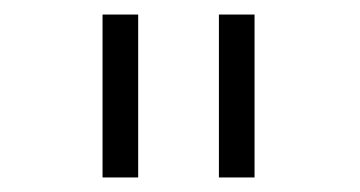

<svg xmlns="http://www.w3.org/2000/svg" viewBox="-20 -669 495 264"><path d="M121 -425H170V-649H121ZM281 -425H330V-649H281Z"/></svg>

Font: Grotesk 01 Extrafine
Style: Bold
Weight: 400
Designer: Frank Adebiaye, contributions by Jérémy Landes, Ariel Martín Pérez
Foundry: Velvetyne Type Foundry
Version: Version 3.000;Glyphs 3.1.2 (3150)